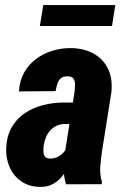

<svg xmlns="http://www.w3.org/2000/svg" viewBox="-20 -729 495 760"><path d="M237.3 -127.4 275.4 -366.7Q276.4 -379.9 276.9 -393.6Q277.3 -407.2 271.5 -417Q265.6 -426.8 248 -426.8Q229.5 -427.2 220.2 -418.7Q210.9 -410.2 206.8 -396.5Q202.6 -382.8 200.2 -368.2L55.2 -367.2Q57.1 -408.7 75 -440.7Q92.8 -472.7 121.6 -494.6Q150.4 -516.6 186.5 -527.8Q222.7 -539.1 261.7 -538.6Q314 -537.6 351.8 -516.1Q389.6 -494.6 408 -455.8Q426.3 -417 420.9 -363.8L383.8 -130.4Q379.4 -101.1 377 -69.6Q374.5 -38.1 383.3 -9.3L382.8 0L241.2 0.5Q231.9 -30.3 232.4 -63Q232.9 -95.7 237.3 -127.4ZM288.6 -322.8 274.4 -237.8 235.8 -238.3Q217.3 -237.8 202.9 -230.7Q188.5 -223.6 178 -211.7Q167.5 -199.7 161.4 -184.3Q155.3 -168.9 152.8 -151.4Q151.4 -139.6 151.9 -128.2Q152.3 -116.7 158 -109.1Q163.6 -101.6 178.7 -101.1Q194.3 -101.1 208.7 -108.2Q223.1 -115.2 232.9 -127Q242.7 -138.7 244.6 -154.8L261.7 -94.2Q252.9 -73.7 242.2 -54.7Q231.4 -35.6 216.8 -21Q202.1 -6.3 183.3 2.4Q164.6 11.2 138.2 10.7Q95.2 10.3 64.5 -11Q33.7 -32.2 18.3 -66.9Q2.9 -101.6 4.4 -143.1Q6.8 -190.9 26.4 -225.1Q45.9 -259.3 78.1 -281Q110.4 -302.7 150.6 -313Q190.9 -323.2 234.4 -323.2ZM436.5 -709 423.3 -626H137.7L151.4 -709Z"/></svg>

Font: Roboto Condensed ExtraBold
Style: Italic
Weight: 800
Italic angle: -12°
Designer: Christian Robertson
Foundry: Google
Version: Version 3.008; 2023